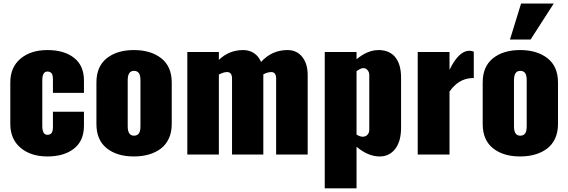

<svg xmlns="http://www.w3.org/2000/svg" viewBox="-20 -871 3203 1082"><path d="M247.1 10.7Q153.8 10.7 95.9 -38.1Q38.1 -86.9 38.1 -172.4V-406.7Q38.1 -492.2 95.7 -540.5Q153.3 -588.9 247.1 -588.9Q341.3 -588.9 397.2 -545.2Q453.1 -501.5 453.1 -417V-347.7H278.3V-422.9Q278.3 -449.2 270.3 -458.5Q262.2 -467.8 247.1 -467.8Q218.3 -467.8 218.3 -418V-161.1Q218.3 -111.3 247.1 -111.3Q261.7 -111.3 270 -120.6Q278.3 -129.9 278.3 -156.2V-241.2H453.1V-162.1Q453.1 -77.6 397 -33.4Q340.8 10.7 247.1 10.7Z M734.4 10.7Q639.2 10.7 581.3 -35.6Q523.4 -82 523.4 -171.9V-406.2Q523.4 -496.1 581.3 -542.5Q639.2 -588.9 734.4 -588.9Q830.1 -588.9 888.9 -542.5Q947.8 -496.1 947.8 -406.2V-171.9Q947.8 -126 931.6 -90.8Q915.5 -55.7 886.5 -33.7Q857.4 -11.7 819.1 -0.5Q780.8 10.7 734.4 10.7ZM734.9 -106.4Q753.4 -106.4 762.5 -118.9Q771.5 -131.3 771.5 -159.2V-418.9Q771.5 -446.8 762.5 -459.2Q753.4 -471.7 734.9 -471.7Q699.7 -471.7 699.7 -418.9V-159.2Q699.7 -106.4 734.9 -106.4Z M1035.6 0V-578.1H1213.4V-533.7Q1271 -588.9 1351.1 -588.9Q1385.7 -588.9 1411.6 -571.3Q1437.5 -553.7 1451.2 -522Q1512.2 -588.9 1600.1 -588.9Q1652.3 -588.9 1683.1 -550.5Q1713.9 -512.2 1713.9 -447.8V0H1536.1V-428.2Q1536.1 -464.8 1508.8 -464.8Q1507.8 -464.8 1506.8 -464.8Q1484.9 -463.9 1463.9 -451.7V-447.8V0H1287.6V-428.2Q1287.6 -464.8 1259.8 -464.8Q1258.8 -464.8 1257.3 -464.8Q1237.3 -463.9 1213.4 -450.7V0Z M2022.9 -100.6Q2040 -100.1 2050.5 -111.3Q2061 -122.6 2061 -139.6V-448.2Q2061 -465.3 2050.3 -477.1Q2039.6 -488.8 2022.9 -486.8Q2010.3 -484.9 1989.3 -470.2V-112.3Q2009.3 -100.6 2022.9 -100.6ZM1810.1 190.4V-578.1H1989.3V-537.1Q2051.3 -588.9 2113.8 -588.9Q2116.7 -588.9 2119.6 -588.9Q2178.2 -586.4 2209.2 -546.6Q2240.2 -506.8 2240.2 -432.1V-151.4Q2240.2 -74.7 2207.3 -32Q2174.3 10.7 2119.1 10.7Q2054.7 10.7 1989.3 -43.9V190.4Z M2334 0V-578.1H2513.2V-477.5Q2565.4 -585 2625 -585Q2637.2 -585 2649.9 -580.1V-430.7Q2642.6 -431.6 2635.3 -430.7Q2562.5 -425.8 2513.2 -355V0Z M2854 -648.4 2916.5 -851.1H3100.6L2970.2 -648.4ZM2911.1 10.7Q2815.9 10.7 2758.1 -35.6Q2700.2 -82 2700.2 -171.9V-406.2Q2700.2 -496.1 2758.1 -542.5Q2815.9 -588.9 2911.1 -588.9Q3006.8 -588.9 3065.7 -542.5Q3124.5 -496.1 3124.5 -406.2V-171.9Q3124.5 -126 3108.4 -90.8Q3092.3 -55.7 3063.2 -33.7Q3034.2 -11.7 2995.8 -0.5Q2957.5 10.7 2911.1 10.7ZM2911.6 -106.4Q2930.2 -106.4 2939.2 -118.9Q2948.2 -131.3 2948.2 -159.2V-418.9Q2948.2 -446.8 2939.2 -459.2Q2930.2 -471.7 2911.6 -471.7Q2876.5 -471.7 2876.5 -418.9V-159.2Q2876.5 -106.4 2911.6 -106.4Z"/></svg>

Font: Oswald
Style: Heavy
Weight: 800
Designer: Vernon Adams
Foundry: Vernon Adams
Version: 3.0; ttfautohint (v0.95) -l 8 -r 50 -G 200 -x 0 -w "G" -W -c